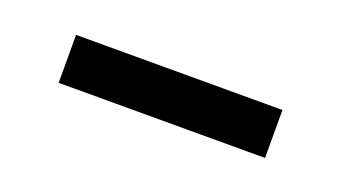

<svg xmlns="http://www.w3.org/2000/svg" viewBox="-25 -392 425 239"><g transform="rotate(20 187.5 -272.5)"><path d="M50.8 -240.2V-303.7H324.2V-240.2Z"/></g></svg>

Font: Gelasio Medium
Style: Regular
Weight: 500
Designer: Eben Sorkin
Foundry: Eben Sorkin
Version: Version 1.008